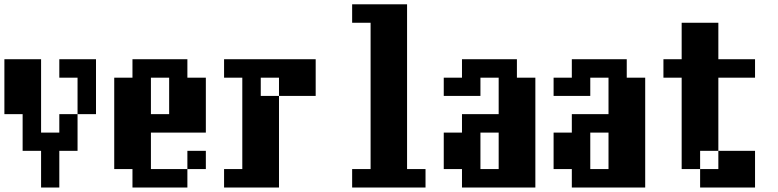

<svg xmlns="http://www.w3.org/2000/svg" viewBox="-20 -796 3540 874"><path d="M250 -442.4V-526.4H417V-276.4H333V-442.4ZM0 -276.4V-526.4H167V-192.4H250V-276.4H333V-109.4H250V57.6H167V-109.4H83V-276.4Z M667 -276.4H750V-442.4H667ZM500 -26.4V-442.4H583V-526.4H833V-442.4H917V-192.4H667V-26.4H833V57.6H583V-26.4ZM833 -26.4V-109.4H917V-26.4Z M1000 -26.4H1083V-442.4H1000V-526.4H1417V-359.4H1250V57.6H1000ZM1250 -359.4V-442.4H1167V-359.4Z M1583 -26.4H1667V-692.4H1583V-776.4H1833V-26.4H1917V57.6H1583Z M2167 -26.4H2250V-192.4H2167ZM2000 -26.4V-192.4H2083V-276.4H2250V-442.4H2167V-359.4H2000V-442.4H2083V-526.4H2333V-442.4H2417V57.6H2083V-26.4Z M2667 -26.4H2750V-192.4H2667ZM2500 -26.4V-192.4H2583V-276.4H2750V-442.4H2667V-359.4H2500V-442.4H2583V-526.4H2833V-442.4H2917V57.6H2583V-26.4Z M3000 -442.4V-526.4H3083V-692.4H3250V-526.4H3417V-442.4H3250V-109.4H3167V-26.4H3083V-442.4ZM3167 -26.4H3250V-109.4H3417V57.6H3167Z"/></svg>

Font: KH Dot Dougenzaka 12
Style: Regular
Weight: 400
Designer: Original version for X68000 by Keitarou Hiraki (http://hp.vector.co.jp/authors/VA000874/) / TrueType conversion by Homem
Version: Version 1.00.20150527